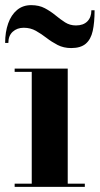

<svg xmlns="http://www.w3.org/2000/svg" viewBox="-29 -727 388 747"><path d="M234.5 -460V-12.5H301V0H28V-12.5H94.5V-447.5H28V-460ZM248 -540Q218.5 -540 195.2 -552Q172 -564 152 -579.5Q132 -595 110.8 -607Q89.5 -619 63.5 -619Q37.5 -619 20.5 -603.5Q3.5 -588 3.5 -560H-9Q-9 -602.5 2.8 -635.8Q14.5 -669 37.2 -688Q60 -707 92 -707Q123 -707 145.5 -695Q168 -683 186.8 -667.5Q205.5 -652 224.2 -640Q243 -628 266.5 -628Q295 -628 310.8 -643.8Q326.5 -659.5 326.5 -687H339Q339 -639.5 331.8 -606.8Q324.5 -574 304.8 -557Q285 -540 248 -540Z"/></svg>

Font: Bodoni Moda 18pt
Style: Bold
Weight: 700
Designer: Owen Earl
Foundry: indestructible type
Version: Version 2.004